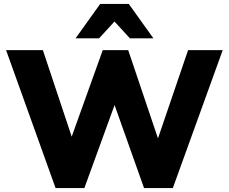

<svg xmlns="http://www.w3.org/2000/svg" viewBox="-20 -961 1168 981"><path d="M264 0 11 -705H199L369 -195H322L505 -705H635L807 -195H767L941 -705H1118L863 0H716L553 -459H578L411 0ZM366 -765 492 -941H638L764 -765H644L565 -851L486 -765Z"/></svg>

Font: Nunito Sans 12pt Black
Style: Regular
Weight: 900
Designer: Vernon Adams
Foundry: Vernon Adams
Version: Version 3.101;gftools[0.9.27]